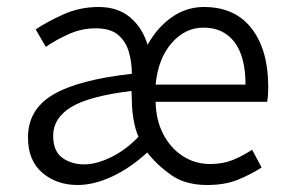

<svg xmlns="http://www.w3.org/2000/svg" viewBox="-20 -517 825 549"><path d="M202 12Q142 12 101 -23Q60 -58 60 -124Q60 -204 132 -246.5Q204 -289 357 -306Q357 -339 348.5 -368.5Q340 -398 318 -417Q296 -436 254 -436Q213 -436 175.5 -419Q138 -402 111 -383L82 -433Q113 -454 160.5 -475.5Q208 -497 262 -497Q317 -497 352 -467.5Q387 -438 402 -389Q430 -439 471.5 -468Q513 -497 563 -497Q652 -497 699.5 -435.5Q747 -374 747 -269Q747 -244 744 -226H425Q426 -173 447 -133Q468 -93 503 -70.5Q538 -48 581 -48Q617 -48 645.5 -59.5Q674 -71 701 -89L728 -38Q697 -18 660 -3Q623 12 572 12Q510 12 469.5 -16.5Q429 -45 401 -81Q352 -36 300 -12Q248 12 202 12ZM425 -275H682Q682 -355 650.5 -396.5Q619 -438 562 -438Q509 -438 470.5 -393.5Q432 -349 425 -275ZM221 -47Q256 -47 298.5 -68Q341 -89 376 -126Q367 -146 362 -174.5Q357 -203 357 -232L356 -257Q234 -242 183 -210.5Q132 -179 132 -129Q132 -85 158 -66Q184 -47 221 -47Z"/></svg>

Font: Assistant
Style: Regular
Weight: 400
Designer: Hebrew By Ben Nathan, Latin by Paul Hunt
Version: Version 3.000